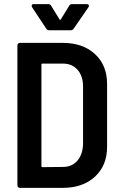

<svg xmlns="http://www.w3.org/2000/svg" viewBox="-20 -907 585 927"><path d="M64 -12V-688Q64 -693 67.5 -696.5Q71 -700 76 -700H283Q380 -700 438.5 -646Q497 -592 497 -502V-198Q497 -108 438.5 -54Q380 0 283 0H76Q71 0 67.5 -3.5Q64 -7 64 -12ZM185 -100 284 -101Q327 -101 353 -130.5Q379 -160 381 -211V-489Q381 -540 354.5 -570Q328 -600 284 -600H185Q180 -600 180 -595V-105Q180 -100 185 -100ZM133 -879Q133 -887 142 -887H213Q223 -887 227 -879L267 -814Q269 -811 271 -811Q273 -811 274 -814L314 -879Q318 -887 328 -887H399Q406 -887 408.5 -882.5Q411 -878 407 -872L336 -769Q331 -761 322 -761H217Q208 -761 203 -769L135 -872Q133 -875 133 -879Z"/></svg>

Font: Barlow Semi Condensed SemiBold
Style: Regular
Weight: 600
Width: 4
Designer: Jeremy Tribby
Foundry: Tribby Type
Version: Version 1.408